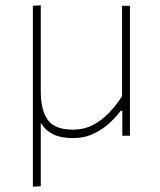

<svg xmlns="http://www.w3.org/2000/svg" viewBox="-20 -516 609 730"><path d="M105 194Q105 137.5 105 84.5Q105 31.5 105 -29V-271Q105 -311.5 105 -348.2Q105 -385 105 -420.8Q105 -456.5 105 -494L135 -496Q135 -458.5 135 -422.2Q135 -386 135 -348.8Q135 -311.5 135 -271V-169Q135 -97 161.8 -60Q188.5 -23 258 -23Q298.5 -23 332.2 -40.2Q366 -57.5 393.8 -86.2Q421.5 -115 444 -150V-271Q444 -332 444 -385Q444 -438 444 -494H474Q474 -456.5 474 -420.8Q474 -385 474 -348.2Q474 -311.5 474 -271V-137Q474 -107 474 -73.5Q474 -40 474 0H445Q445 -23.5 445 -47.5Q445 -71.5 445 -95H439Q424 -74 398.2 -49.8Q372.5 -25.5 337 -8.2Q301.5 9 257 9Q210.5 9 180.2 -6.5Q150 -22 132 -54H135V-29Q135 31.5 135 83.5Q135 135.5 135 192Z"/></svg>

Font: Commissioner Thin
Style: Regular
Weight: 100
Designer: Kostas Bartsokas
Foundry: Kostas Bartsokas
Version: Version 1.001;gftools[0.9.23]